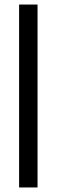

<svg xmlns="http://www.w3.org/2000/svg" viewBox="-20 -680 250 844"><path d="M64 144V-660H145V144Z"/></svg>

Font: Bricolage Grotesque 24pt Condensed
Style: Regular
Weight: 400
Width: 3
Designer: Mathieu Triay
Foundry: Atelier Triay
Version: Version 1.001;gftools[0.9.33.dev8+g029e19f]